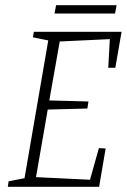

<svg xmlns="http://www.w3.org/2000/svg" viewBox="-20 -716 486 736"><path d="M422 -456H395L401 -566L209 -557L169 -331L319 -327L315 -300L163 -296L118 -37L325 -27L359 -148L385 -147L360 0H10L13 -21L74 -33L165 -561L106 -573L110 -594H446ZM195 -696H427L421 -664H189Z"/></svg>

Font: Grenze ExtraLight
Style: Italic
Weight: 275
Italic angle: -10°
Designer: Renata Polastri
Foundry: Omnibus-Type
Version: Version 1.002; ttfautohint (v1.8)